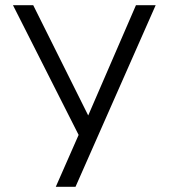

<svg xmlns="http://www.w3.org/2000/svg" viewBox="-20 -720 650 740"><path d="M283 -200 30 -700H108L320 -275L504 -700H580L271 0H195Z"/></svg>

Font: PT Root UI Web
Style: Regular
Weight: 400
Designer: Vitaly Kuzmin
Foundry: ParaType Ltd.
Version: Version 1.000W